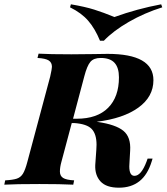

<svg xmlns="http://www.w3.org/2000/svg" viewBox="-62 -857 773 891"><path d="M623 -121H646L642 -108Q623 -46 585 -16Q547 14 490 14Q431 14 404.5 -15Q378 -44 380 -91L385 -162Q386 -170 386 -185Q386 -235 363.5 -258.5Q341 -282 282 -286H271L223 -106Q216 -81 216 -61Q216 -41 230.5 -31.5Q245 -22 282 -20L278 0Q218 -3 121 -3Q11 -3 -42 0L-38 -20Q-2 -22 16 -28Q34 -34 44.5 -51Q55 -68 65 -106L171 -502Q179 -538 179 -547Q179 -567 164 -576.5Q149 -586 112 -588L117 -608Q168 -605 269 -605L371 -606Q396 -607 437 -607Q650 -607 650 -485Q650 -408 580 -357.5Q510 -307 387 -292L392 -291Q475 -279 510.5 -250Q546 -221 542 -158L539 -105Q538 -98 538 -85Q538 -41 562 -41Q593 -41 618 -107ZM329 -502 277 -306H294Q389 -306 439.5 -356.5Q490 -407 490 -498Q490 -543 469.5 -565.5Q449 -588 405 -588Q373 -588 357.5 -570Q342 -552 329 -502ZM686 -837 691 -823Q608 -797 536 -755.5Q464 -714 420 -668H402Q379 -724 347.5 -760.5Q316 -797 263 -823L267 -837Q332 -826 375 -812.5Q418 -799 469 -778Q574 -816 686 -837Z"/></svg>

Font: Playfair Display SC
Style: Bold Italic
Weight: 700
Italic angle: -14°
Designer: Claus Eggers Sørensen
Foundry: Claus Eggers Sørensen
Version: Version 1.200; ttfautohint (v1.6)